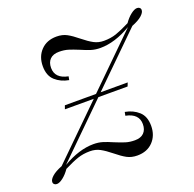

<svg xmlns="http://www.w3.org/2000/svg" viewBox="-137 -694 826 817"><g transform="rotate(-20 276.0 -285.0)"><path d="M579.8 -564.5Q579.8 -553.2 564.9 -539.9Q550 -526.6 519.4 -514.5L296 -295.2H418.5L412.1 -279H279.8L51.6 -54.8Q125.8 -98.4 191.1 -98.4Q213.7 -98.4 232.3 -92.7Q250.8 -87.1 276.6 -75.8Q304 -64.5 322.2 -58.9Q340.3 -53.2 363.7 -53.2Q390.3 -53.2 404.4 -67.3Q418.5 -81.5 418.5 -106.5Q418.5 -154 360.5 -165.3L363.7 -181.5Q400 -175 424.6 -152.8Q449.2 -130.6 449.2 -87.9Q449.2 -44.4 422.6 -16.5Q396 11.3 351.6 11.3Q325 11.3 304.8 0.4Q284.7 -10.5 258.1 -32.3Q232.3 -53.2 212.1 -64.1Q191.9 -75 166.9 -75Q136.3 -75 111.3 -66.5Q86.3 -58.1 47.6 -38.7Q33.1 -17.7 16.5 -4.8Q0 8.1 -12.1 8.1Q-19.4 8.1 -23.4 4Q-28.2 0.8 -28.2 -6.5Q-28.2 -17.7 -13.3 -31Q1.6 -44.4 32.3 -56.5L258.9 -279H128.2L133.9 -295.2H275L500 -516.1Q425.8 -472.6 360.5 -472.6Q337.9 -472.6 319.4 -478.2Q300.8 -483.9 275 -495.2Q247.6 -506.5 229.4 -512.1Q211.3 -517.7 187.9 -517.7Q161.3 -517.7 147.2 -503.6Q133.1 -489.5 133.1 -464.5Q133.1 -416.9 191.1 -405.6L187.9 -389.5Q151.6 -396 127 -418.1Q102.4 -440.3 102.4 -483.1Q102.4 -526.6 129 -554.4Q155.6 -582.3 200 -582.3Q226.6 -582.3 246.8 -571.4Q266.9 -560.5 293.5 -538.7Q319.4 -517.7 339.5 -506.9Q359.7 -496 384.7 -496Q415.3 -496 440.3 -504.4Q465.3 -512.9 504 -532.3Q518.5 -553.2 535.1 -566.1Q551.6 -579 563.7 -579Q571 -579 575 -575Q579.8 -571.8 579.8 -564.5Z"/></g></svg>

Font: Playfair Display SC
Style: Italic
Weight: 400
Italic angle: -14°
Designer: Claus Eggers Sørensen
Foundry: Claus Eggers Sørensen
Version: Version 1.202; ttfautohint (v1.6)